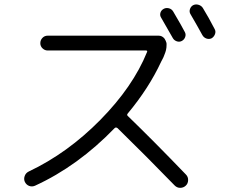

<svg xmlns="http://www.w3.org/2000/svg" viewBox="-20 -858 1040 886"><path d="M779.3 -804.7Q821.3 -733.4 833 -710Q838.9 -699.2 834.5 -687Q830.1 -674.8 818.8 -668.9Q807.6 -663.1 795.4 -667.5Q783.2 -671.9 777.3 -682.6Q747.1 -736.3 723.6 -776.4Q716.8 -787.1 720.2 -798.8Q723.6 -810.5 734.9 -816.9Q746.1 -823.2 759.3 -819.8Q772.5 -816.4 779.3 -804.7ZM916 -821.3Q942.4 -778.3 970.7 -723.6Q976.6 -712.9 972.2 -700.7Q967.8 -688.5 957 -681.6Q945.3 -675.8 932.6 -680.2Q919.9 -684.6 913.1 -697.3Q893.6 -733.4 859.4 -792Q852.5 -802.7 856.4 -815.4Q860.4 -828.1 871.1 -834Q882.8 -839.8 896 -835.9Q909.2 -832 916 -821.3ZM141.6 -1Q127.9 4.9 114.7 0Q101.6 -4.9 94.7 -18.6Q88.9 -31.2 93.8 -45.4Q98.6 -59.6 112.3 -66.4Q292 -151.4 442.9 -304.7Q593.8 -458 658.2 -617.2Q662.1 -625 653.3 -625H200.2Q186.5 -625 176.3 -634.8Q166 -644.5 166 -658.7Q166 -672.9 175.8 -683.1Q185.5 -693.4 200.2 -693.4H711.9Q728.5 -693.4 739.3 -679.7Q742.2 -674.8 744.6 -669.9Q747.1 -665 748 -660.6Q749 -656.2 748.5 -649.4Q748 -642.6 748 -638.7Q748 -634.8 746.1 -627.4Q744.1 -620.1 743.2 -617.2Q742.2 -614.3 738.8 -605.5Q735.4 -596.7 734.4 -594.2Q733.4 -591.8 729 -583.5Q724.6 -575.2 723.6 -573.2Q667 -451.2 569.3 -334Q563.5 -327.1 571.3 -321.3Q690.4 -206.1 837.9 -52.7Q848.6 -42 848.1 -26.4Q847.7 -10.7 836.9 -1Q826.2 8.8 811.5 8.8Q796.9 8.8 786.1 -2Q662.1 -129.9 522.5 -266.6Q514.6 -272.5 508.8 -266.6Q339.8 -91.8 141.6 -1Z"/></svg>

Font: Rounded Mgen+ 2m regular
Style: Regular
Weight: 400
Designer: [Source Han Sans]
Ryoko NISHIZUKA  (kana & ideographs); Paul D. Hunt (Latin, Greek & Cyrillic); Wenlong ZHANG  (bopomofo
Version: Version 1.059.20150602